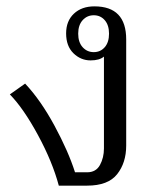

<svg xmlns="http://www.w3.org/2000/svg" viewBox="-20 -584 482 604"><path d="M11 -287 59 -321Q108 -269 151.5 -188.5Q195 -108 216 -42H254Q282 -42 294.5 -65Q307 -88 307 -117V-406Q293 -394 265 -394Q234 -394 211 -416.5Q188 -439 188 -479Q188 -518 212.5 -541Q237 -564 277 -564Q377 -564 377 -460V-126Q377 -72 348.5 -36Q320 0 254 0H165Q145 -75 99.5 -159Q54 -243 11 -287ZM323 -478Q323 -505 309.5 -520.5Q296 -536 275 -536Q254 -536 240 -520.5Q226 -505 226 -478Q226 -451 240 -435.5Q254 -420 275 -420Q296 -420 309.5 -435.5Q323 -451 323 -478Z"/></svg>

Font: Trirong Light
Style: Regular
Weight: 300
Designer: Katatrad Team
Foundry: CadsonDemak
Version: Version 1.001